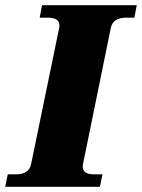

<svg xmlns="http://www.w3.org/2000/svg" viewBox="-45 -720 547 740"><path d="M-15 -48H16Q67 -48 75 -88L183 -612Q184 -616 184 -622Q184 -652 139 -652H108L117 -700H482L473 -652H442Q390 -652 382 -612L275 -88Q274 -84 274 -78Q274 -63 284.5 -55.5Q295 -48 319 -48H350L340 0H-25Z"/></svg>

Font: Taviraj Black
Style: Italic
Weight: 900
Italic angle: -12°
Designer: Katatrad Team
Foundry: CadsonDemak
Version: Version 1.001